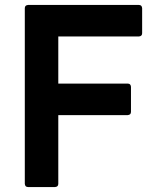

<svg xmlns="http://www.w3.org/2000/svg" viewBox="-20 -754 627 774"><path d="M202 0H93Q81 0 80 -13V-721Q80 -733 93 -734H540Q552 -734 553 -721V-620Q553 -608 540 -607H215V-417H495Q507 -417 508 -404V-303Q508 -291 495 -290H215V-13Q215 -1 202 0Z"/></svg>

Font: YamahaIndonesia935. App
Style: Bold
Weight: 700
Designer: Dalton Maag Ltd
Foundry: Dalton Maag Ltd
Version: Version 1.002; January 01, 2024; Regular/Italic